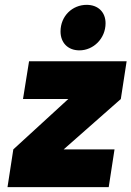

<svg xmlns="http://www.w3.org/2000/svg" viewBox="-20 -773 543 793"><path d="M308 -565C366 -565 416 -614 416 -677C416 -723 385 -753 338 -753C279 -753 230 -707 230 -643C230 -597 260 -565 308 -565ZM243 -156 479 -364 503 -520H100L75 -364H262L35 -156L11 0H429L453 -156Z"/></svg>

Font: Arthouse Owned Black
Style: Italic
Weight: 900
Italic angle: -10°
Designer: Jeremy Tribby
Foundry: Tribby Type
Version: Version 1.000;PS 001.000;hotconv 1.0.88;makeotf.lib2.5.64775